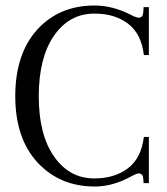

<svg xmlns="http://www.w3.org/2000/svg" viewBox="-20 -662 603 694"><path d="M481.9 -35.2Q474.1 -35.2 453.1 -23.9Q388.2 12.2 321.8 12.2Q195.3 11.7 115.2 -75.2Q35.2 -162.1 35.2 -314.5Q35.2 -466.8 114.3 -554.7Q193.8 -642.1 321.8 -642.1Q386.7 -642.1 452.1 -608.9Q473.1 -597.7 481.9 -598.1Q497.1 -598.1 498 -619.1L499 -636.2H518.1V-462.9H500Q491.2 -540 442.4 -576.7Q393.6 -613.3 321.8 -612.8Q231 -613.3 175.3 -533.2Q120.1 -453.1 120.1 -314Q120.1 -174.8 175.8 -95.7Q231.4 -16.6 321.8 -17.1Q393.6 -17.1 442.4 -53.7Q490.7 -90.3 500 -167H518.1V0H499L498 -14.2Q497.1 -35.2 481.9 -35.2Z"/></svg>

Font: Arapey-Regular
Style: Regular
Weight: 400
Designer: Eduardo Rodriguez Tunni
Foundry: Eduardo Rodriguez Tunni
Version: Version 1.002